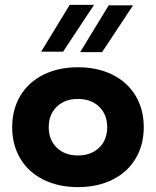

<svg xmlns="http://www.w3.org/2000/svg" viewBox="-20 -758 640 788"><path d="M570 -236Q570 -163 536.5 -107Q503 -51 441.5 -20.5Q380 10 300 10Q220 10 158.5 -20.5Q97 -51 63.5 -107Q30 -163 30 -236Q30 -309 63.5 -365Q97 -421 158.5 -451.5Q220 -482 300 -482Q380 -482 441.5 -451.5Q503 -421 536.5 -365Q570 -309 570 -236ZM420 -236Q420 -288 387 -320Q354 -352 300 -352Q246 -352 213 -320Q180 -288 180 -236Q180 -184 213 -152Q246 -120 300 -120Q354 -120 387 -152Q420 -184 420 -236ZM426 -736H526L399 -544H309ZM266 -738H366L239 -546H149Z"/></svg>

Font: Madhuban Bold
Style: Regular
Weight: 700
Designer: jaikishan Patel
Foundry: MagicType
Version: Version 1.000